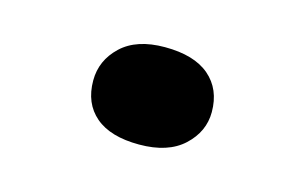

<svg xmlns="http://www.w3.org/2000/svg" viewBox="-40 -513 542 341"><g transform="rotate(15 231.0 -342.5)"><path d="M230 -253Q177 -253 149.5 -276.5Q122 -300 122 -342Q122 -379 150 -405.5Q178 -432 230 -432Q284 -432 312 -408Q340 -384 340 -342Q340 -306 311.5 -279.5Q283 -253 230 -253Z"/></g></svg>

Font: Lexend Mega
Style: Bold
Weight: 700
Version: Version 1.007